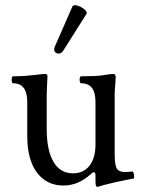

<svg xmlns="http://www.w3.org/2000/svg" viewBox="-20 -704 551 740"><path d="M355 16Q351 16 349.5 10.5Q348 5 348 -6V-28Q348 -40 342 -40Q339 -40 336 -38Q333 -36 329 -32Q304 -10 278.5 0.5Q253 11 224 11Q181 11 149.5 -12Q118 -35 101.5 -77.5Q85 -120 85 -181V-311Q85 -347 71.5 -365Q58 -383 31 -383Q27 -383 25.5 -390Q24 -397 25.5 -403.5Q27 -410 31 -410Q57 -410 77 -411.5Q97 -413 113 -415Q129 -417 139 -418Q149 -419 153 -419Q163 -419 163 -411Q162 -386 161 -368.5Q160 -351 160 -338V-207Q160 -125 186 -80.5Q212 -36 261 -36Q302 -36 325 -65.5Q348 -95 348 -147V-311Q348 -347 334.5 -365Q321 -383 293 -383Q289 -383 287.5 -390Q286 -397 287.5 -403.5Q289 -410 293 -410Q323 -410 345.5 -411Q368 -412 382 -415Q396 -417 404 -418Q412 -419 416 -419Q421 -419 423.5 -416Q426 -413 426 -406Q425 -384 423.5 -367.5Q422 -351 422 -338V-111Q422 -69 430 -55Q438 -41 462 -41Q469 -41 475 -41.5Q481 -42 488 -43Q493 -44 495 -37Q497 -30 497 -23Q497 -16 493 -15Q488 -15 479 -13Q470 -11 457 -8.5Q444 -6 426 -2Q409 2 397 5Q385 8 377 10Q369 12 361 15Q359 16 355 16ZM224 -509Q217 -498 207 -497.5Q197 -497 191.5 -504.5Q186 -512 192 -526L259 -679Q262 -684 269 -684Q278 -684 290 -678Q302 -672 309.5 -664Q317 -656 313 -650Z"/></svg>

Font: Junicode VF
Style: Regular
Weight: 400
Designer: Peter S. Baker
Version: Version 2.213